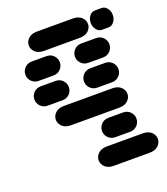

<svg xmlns="http://www.w3.org/2000/svg" viewBox="-133 -704 791 910"><g transform="rotate(-20 262.0 -249.5)"><path d="M284.2 111.3H465.8Q493.2 111.3 508.8 96.7Q524.4 82 524.4 62.5Q524.4 43 508.8 28.3Q493.2 13.7 465.8 13.7H284.2Q256.8 13.7 241.2 28.3Q225.6 43 225.6 62.5Q225.6 82 241.2 96.7Q256.8 111.3 284.2 111.3ZM337.9 -13.7H412.1Q433.6 -13.7 447.8 -28.3Q461.9 -43 461.9 -62.5Q461.9 -82 447.8 -96.7Q433.6 -111.3 412.1 -111.3H337.9Q316.4 -111.3 302.2 -96.7Q288.1 -82 288.1 -62.5Q288.1 -43 302.2 -28.3Q316.4 -13.7 337.9 -13.7ZM159.2 -138.7H403.3Q430.7 -138.7 446.3 -153.3Q461.9 -168 461.9 -187.5Q461.9 -207 446.3 -221.7Q430.7 -236.3 403.3 -236.3H159.2Q131.8 -236.3 116.2 -221.7Q100.6 -207 100.6 -187.5Q100.6 -168 116.2 -153.3Q131.8 -138.7 159.2 -138.7ZM87.9 -263.7H162.1Q183.6 -263.7 197.8 -278.3Q211.9 -293 211.9 -312.5Q211.9 -332 197.8 -346.7Q183.6 -361.3 162.1 -361.3H87.9Q66.4 -361.3 52.2 -346.7Q38.1 -332 38.1 -312.5Q38.1 -293 52.2 -278.3Q66.4 -263.7 87.9 -263.7ZM337.9 -263.7H412.1Q433.6 -263.7 447.8 -278.3Q461.9 -293 461.9 -312.5Q461.9 -332 447.8 -346.7Q433.6 -361.3 412.1 -361.3H337.9Q316.4 -361.3 302.2 -346.7Q288.1 -332 288.1 -312.5Q288.1 -293 302.2 -278.3Q316.4 -263.7 337.9 -263.7ZM87.9 -388.7H162.1Q183.6 -388.7 197.8 -403.3Q211.9 -418 211.9 -437.5Q211.9 -457 197.8 -471.7Q183.6 -486.3 162.1 -486.3H87.9Q66.4 -486.3 52.2 -471.7Q38.1 -457 38.1 -437.5Q38.1 -418 52.2 -403.3Q66.4 -388.7 87.9 -388.7ZM337.9 -388.7H412.1Q433.6 -388.7 447.8 -403.3Q461.9 -418 461.9 -437.5Q461.9 -457 447.8 -471.7Q433.6 -486.3 412.1 -486.3H337.9Q316.4 -486.3 302.2 -471.7Q288.1 -457 288.1 -437.5Q288.1 -418 302.2 -403.3Q316.4 -388.7 337.9 -388.7ZM159.2 -513.7H340.8Q368.2 -513.7 383.8 -528.3Q399.4 -543 399.4 -562.5Q399.4 -582 383.8 -596.7Q368.2 -611.3 340.8 -611.3H159.2Q131.8 -611.3 116.2 -596.7Q100.6 -582 100.6 -562.5Q100.6 -543 116.2 -528.3Q131.8 -513.7 159.2 -513.7ZM452.1 -513.7H485.4Q502 -513.7 513.2 -528.3Q524.4 -543 524.4 -562.5Q524.4 -582 513.2 -596.7Q502 -611.3 485.4 -611.3H452.1Q435.5 -611.3 424.3 -596.7Q413.1 -582 413.1 -562.5Q413.1 -543 424.3 -528.3Q435.5 -513.7 452.1 -513.7Z"/></g></svg>

Font: Workbench
Style: Regular
Weight: 400
Designer: Jens Kutilek
Foundry: Jens Kutilek
Version: Version 2.001